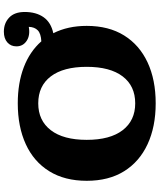

<svg xmlns="http://www.w3.org/2000/svg" viewBox="64 -874 826 994"><g transform="rotate(-90 477.0 -377.0)"><path d="M439 16Q318 16 227.5 -26Q137 -68 87.5 -147.5Q38 -227 38 -341Q38 -455 87.5 -535Q137 -615 227.5 -656.5Q318 -698 439 -698Q544 -698 625.5 -667Q707 -636 760 -576Q800 -578 817 -594.5Q834 -611 835 -641Q791 -633 762.5 -652Q734 -671 734 -705Q734 -734 754.5 -752Q775 -770 810 -770Q854 -770 883 -742.5Q912 -715 912 -662Q912 -603 885 -564.5Q858 -526 802 -514Q840 -439 840 -341Q840 -227 790.5 -147.5Q741 -68 651 -26Q561 16 439 16ZM439 -90Q529 -90 578.5 -155Q628 -220 628 -341Q628 -462 578.5 -527Q529 -592 439 -592Q350 -592 300 -527Q250 -462 250 -341Q250 -220 300 -155Q350 -90 439 -90Z"/></g></svg>

Font: Montagu Slab 16pt
Style: Bold
Weight: 700
Designer: Florian Karsten
Foundry: Florian Karsten
Version: Version 1.000; ttfautohint (v1.8.3)